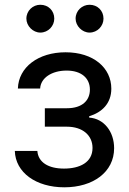

<svg xmlns="http://www.w3.org/2000/svg" viewBox="-20 -771 537 802"><path d="M136 -140.6H41.9C44.7 -49.7 131 11.4 248.6 11.4C369 11.4 456.7 -52.2 456.7 -152C456.7 -220.9 414.4 -275.6 352.6 -279.8V-285.5C405.9 -301.5 445 -339.1 445 -400.6C445 -487.6 370.4 -552.6 253.9 -552.6C139.6 -552.6 57.5 -490.1 54.7 -401.3H147.7C149.9 -445.3 196 -476.2 258.2 -476.2C320.3 -476.2 355.5 -444.2 355.5 -396.7C355.5 -352.3 324.6 -318.9 259.6 -318.9H167.3V-241.8H259.6C324.6 -241.8 366.5 -206 366.5 -153.1C366.5 -92.3 312.9 -66.8 247.2 -66.8C182.9 -66.8 139.6 -92.3 136 -140.6ZM90.2 -693.2C90.2 -662.6 117.5 -634.9 148.4 -634.9C181.8 -634.9 206.7 -662.6 206.7 -693.2C206.7 -726.6 181.8 -751.1 148.4 -751.1C117.5 -751.1 90.2 -726.6 90.2 -693.2ZM295.8 -693.2C295.8 -662.6 323.2 -634.9 354 -634.9C387.4 -634.9 412.3 -662.6 412.3 -693.2C412.3 -726.6 387.4 -751.1 354 -751.1C323.2 -751.1 295.8 -726.6 295.8 -693.2Z"/></svg>

Font: Margiela Sans Text
Style: Regular
Weight: 400
Designer: Stefan Endress, Andreas Faust
Version: Version 1.100;FEAKit 1.0